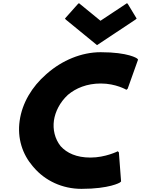

<svg xmlns="http://www.w3.org/2000/svg" viewBox="-20 -1179 898 1221"><path d="M742 -18 750 -25 736 -210 729 -217C729 -217 651 -177 555 -177C466 -177 405 -206 366 -249C328 -296 315 -357 323 -413C331 -468 360 -528 412 -576C462 -618 532 -648 621 -648C717 -648 784 -608 784 -608L792 -615L858 -800L852 -807C852 -807 799 -847 620 -847C498 -847 375 -795 280 -712L272 -705C184 -628 121 -525 105 -411C89 -299 123 -198 188 -122L189 -121L195 -114C267 -30 376 22 498 22C677 22 742 -18 742 -18ZM482 -1159 474 -1152 393 -1061 399 -1054 597 -892 841 -1054 849 -1061 794 -1152 788 -1159 619 -1047Z"/></svg>

Font: Hussar Woodtype
Style: BlkObl
Weight: 900
Foundry: Cannot Into Space Fonts
Version: Version 1.07